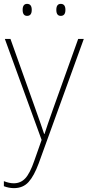

<svg xmlns="http://www.w3.org/2000/svg" viewBox="-25 -729 453 992"><path d="M0 -528 190 -6 152 102Q130 166 106 192Q82 218 46 218Q23 218 -5 207V233Q21 243 47 243Q94 243 122.5 211.5Q151 180 175 115L408 -528H379L250 -168Q234 -123 223 -91Q212 -59 205 -37H203Q190 -77 156 -172L29 -528ZM266 -678Q266 -647 289 -647Q313 -647 313 -678Q313 -709 289 -709Q266 -709 266 -678ZM92 -678Q92 -647 115 -647Q139 -647 139 -678Q139 -709 115 -709Q92 -709 92 -678Z"/></svg>

Font: Noto Sans Display Thin
Style: Regular
Weight: 250
Designer: Monotype Design Team
Foundry: Monotype Imaging Inc.
Version: Version 1.900